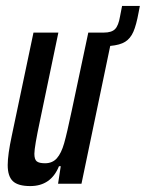

<svg xmlns="http://www.w3.org/2000/svg" viewBox="-20 -620 492 648"><path d="M452 -600 448 -579Q440 -535 430 -512.5Q420 -490 402.5 -479Q385 -468 352 -465L255 0H176L185 -59H179Q152 8 82 8Q41 8 23.5 -8.5Q6 -25 6 -63Q6 -98 20 -163L93 -510H177L115 -213Q96 -124 96 -101Q96 -82 104 -75.5Q112 -69 132 -69Q157 -69 172 -86Q187 -103 196.5 -136.5Q206 -170 222 -246L278 -510H330Q357 -510 368.5 -522Q380 -534 385 -564L392 -600Z"/></svg>

Font: Saira Ultra Condensed SemiBold
Style: Italic
Weight: 600
Width: 1
Italic angle: -12°
Designer: Hector Gatti with collaboration of the Omnibus-Type team
Foundry: Omnibus-Type
Version: Version 1.001; ttfautohint (v1.8)